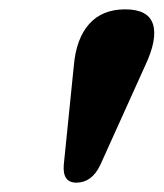

<svg xmlns="http://www.w3.org/2000/svg" viewBox="-20 -803 350 411"><path d="M143.5 -412Q113.5 -412 116.5 -450L138 -662Q143 -720.5 171 -751.8Q199 -783 248 -783Q297.5 -783 307.5 -751Q317.5 -719 290.5 -662L194.5 -449.5Q176.5 -412 143.5 -412Z"/></svg>

Font: Fraunces 9pt S000
Style: Bold Italic
Weight: 700
Italic angle: -16°
Version: Version 1.000; ttfautohint (v1.8.3)